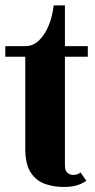

<svg xmlns="http://www.w3.org/2000/svg" viewBox="-22 -698 358 726"><path d="M218 9Q181 9 147.8 -2.8Q114.5 -14.5 94 -46Q73.5 -77.5 73.5 -136.5V-483.5H-2V-523.5H73.5Q103 -523.5 125.5 -545.2Q148 -567 162.2 -602Q176.5 -637 181 -677.5H223.5V-523.5H310V-483.5H223.5V-72Q223.5 -51.5 233.8 -44Q244 -36.5 253.5 -36.5Q274 -36.5 282 -46.5L304.5 -14.5Q289 -3.5 268.5 2.8Q248 9 218 9Z"/></svg>

Font: Imbue 10pt Black
Style: Regular
Weight: 900
Designer: Tyler Finck
Foundry: Etcetera Type Company
Version: Version 1.102; ttfautohint (v1.8.3)